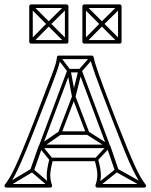

<svg xmlns="http://www.w3.org/2000/svg" viewBox="-33 -839 680 867"><path d="M104 -73 120 -67 158 -175Q158 -175 157.5 -175Q157 -175 157 -175L285 -517Q287 -519 281.5 -515.5Q276 -512 278 -512H329Q331 -512 326 -515.5Q321 -519 322 -517L450 -175Q450 -175 449.5 -175Q449 -175 449 -175L486 -67L502 -73L465 -181Q465 -181 465 -181Q465 -181 464 -181L336 -523Q334 -528 329 -528H278Q273 -528 271 -523L143 -181Q142 -181 142 -181Q142 -181 142 -181ZM457 -170V-186H150V-170ZM238 -585 226 -575 272 -515Q272 -514 271 -517Q270 -520 270 -519L292 -402Q294 -395 300.5 -395Q307 -395 308 -401L337 -518Q337 -519 335.5 -516.5Q334 -514 335 -515L388 -575L376 -585L323 -525Q322 -524 322 -523.5Q322 -523 321 -522L292 -405Q291 -399 300 -398.5Q309 -398 308 -404L286 -521Q286 -523 285.5 -523.5Q285 -524 284 -525ZM242 -231 232 -245 145 -185Q143 -183 142.5 -179.5Q142 -176 144 -173L192 -114L204 -124L156 -183Q154 -186 153 -178Q152 -170 155 -171ZM367 -245 359 -231 453 -171Q456 -170 455 -178Q454 -186 451 -183L396 -124L408 -114L463 -173Q465 -175 465 -179Q465 -183 461 -185ZM189 6 199 -6 117 -76Q116 -78 113 -78.5Q110 -79 108 -77L-9 -7L-1 7L116 -63Q118 -65 111.5 -65.5Q105 -66 107 -64ZM615 7 623 -7 498 -77Q496 -79 493.5 -78.5Q491 -78 489 -76L401 -6L411 6L499 -64Q501 -66 494.5 -65.5Q488 -65 490 -63ZM625 -5Q615 -18 604 -36Q593 -54 578.5 -85Q564 -116 542.5 -168Q521 -220 489 -302Q459 -380 440.5 -429Q422 -478 412 -507Q402 -536 397 -552.5Q392 -569 390 -581Q389 -584 387 -586Q385 -588 382 -588H232Q229 -588 226.5 -586Q224 -584 224 -580Q223 -568 218.5 -551.5Q214 -535 203 -506Q192 -477 173 -428Q154 -379 125 -302Q93 -220 71.5 -168Q50 -116 35.5 -85Q21 -54 10 -36Q-1 -18 -11 -5Q-14 -1 -12 3.5Q-10 8 -5 8H194Q199 8 201 4.5Q203 1 202 -3Q195 -21 194 -44.5Q193 -68 206 -117L198 -111H402L394 -117Q408 -68 406.5 -44.5Q405 -21 398 -3Q397 1 399.5 4.5Q402 8 406 8H619Q624 8 626 3.5Q628 -1 625 -5ZM293 -400 356 -235 363 -246H237L244 -235L307 -400ZM613 5 619 -8H406L414 3Q421 -17 422.5 -43Q424 -69 410 -121Q409 -124 407 -125.5Q405 -127 402 -127H198Q195 -127 193 -125.5Q191 -124 190 -121Q177 -69 178 -43Q179 -17 186 3L194 -8H-5L1 5Q11 -8 22 -26Q33 -44 48 -75.5Q63 -107 85 -160Q107 -213 139 -296Q170 -375 189.5 -425Q209 -475 219.5 -504.5Q230 -534 234.5 -550.5Q239 -567 240 -580L232 -572H382L374 -579Q376 -566 381 -549.5Q386 -533 396.5 -503.5Q407 -474 426 -424Q445 -374 475 -296Q507 -213 528.5 -160Q550 -107 565.5 -75.5Q581 -44 592 -26Q603 -8 613 5ZM307 -406Q306 -411 300.5 -411Q295 -411 293 -406L230 -241Q229 -237 231 -233.5Q233 -230 237 -230H363Q368 -230 370 -233.5Q372 -237 370 -241ZM113 -817 101 -805 181 -725Q181 -725 181 -725Q181 -725 181 -725L262 -644L274 -656L193 -737Q193 -737 193 -737Q193 -737 193 -737ZM274 -805 262 -817 181 -737Q181 -737 181 -737Q181 -737 181 -737L101 -656L113 -644L193 -725Q193 -725 193 -725Q193 -725 193 -725ZM353 -817 341 -805 421 -725Q421 -725 421 -725Q421 -725 421 -725L502 -644L514 -656L433 -737Q433 -737 433 -737Q433 -737 433 -737ZM514 -805 502 -817 421 -737Q421 -737 421 -737Q421 -737 421 -737L341 -656L353 -644L433 -725Q433 -725 433 -725Q433 -725 433 -725ZM107 -642H268Q271 -642 273.5 -644.5Q276 -647 276 -650V-811Q276 -814 273.5 -816.5Q271 -819 268 -819H107Q104 -819 101.5 -816.5Q99 -814 99 -811V-650Q99 -647 101.5 -644.5Q104 -642 107 -642ZM347 -642H508Q511 -642 513.5 -644.5Q516 -647 516 -650V-811Q516 -814 513.5 -816.5Q511 -819 508 -819H347Q344 -819 341.5 -816.5Q339 -814 339 -811V-650Q339 -647 341.5 -644.5Q344 -642 347 -642ZM107 -658 115 -650V-811L107 -803H268L260 -811V-650L268 -658ZM347 -658 355 -650V-811L347 -803H508L500 -811V-650L508 -658Z"/></svg>

Font: Tilt Prism
Style: Regular
Weight: 400
Version: Version 1.000